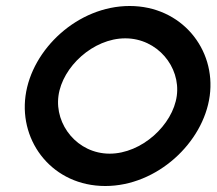

<svg xmlns="http://www.w3.org/2000/svg" viewBox="-20 -610 723 641"><path d="M398.2 -482C505.2 -482 583.3 -387 570.2 -290C557.1 -193 453.1 -97 346.1 -97C239.1 -97 162.1 -193 175.2 -290C188.3 -387 291.2 -482 398.2 -482ZM331.5 11C504.5 11 659.1 -134 680.2 -290C701.3 -446 585.8 -590 412.8 -590C239.8 -590 86.3 -446 65.2 -290C44.1 -134 157.5 11 331.5 11Z"/></svg>

Font: Charger
Style: ExBdIt
Weight: 400
Designer: Jasper
Foundry: Cannot Into Space Fonts
Version: Version 0.99